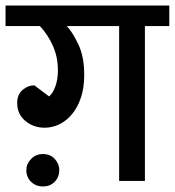

<svg xmlns="http://www.w3.org/2000/svg" viewBox="-30 -653 631 693"><path d="M65 -39Q65 -61 82 -79Q99 -97 125 -97Q152 -97 168 -79Q184 -61 184 -39Q184 -14 167.5 3Q151 20 125 20Q99 20 82 3Q65 -14 65 -39ZM147 -305Q161 -316 170 -341.5Q179 -367 179 -399Q179 -447 161 -487.5Q143 -528 114 -559H-10V-633H581V-559H493V0H400V-559H211Q232 -537 253 -492.5Q274 -448 274 -383Q274 -336 262 -300.5Q250 -265 230 -241Q210 -217 184.5 -204.5Q159 -192 131 -192Q91 -192 61.5 -216.5Q32 -241 32 -281Q32 -312 51.5 -328.5Q71 -345 94 -345Z"/></svg>

Font: Ek Mukta Medium
Style: Regular
Weight: 500
Designer: Girish Dalvi and Yashodeep Gholap
Foundry: Ek Type
Version: Version 2.538;PS 1.002;hotconv 16.6.51;makeotf.lib2.5.65220;